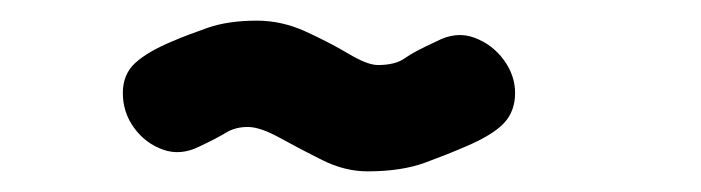

<svg xmlns="http://www.w3.org/2000/svg" viewBox="-20 -331 679 186"><path d="M336 -165Q314 -165 292 -176Q270 -187 251 -197.5Q232 -208 220 -208Q208 -208 199 -202.5Q190 -197 173 -189Q155 -180 138 -186Q121 -192 110 -207Q99 -222 99 -241Q99 -259 111 -270Q123 -281 147 -291Q161 -297 181 -304Q201 -311 229 -311Q253 -311 276 -300.5Q299 -290 317.5 -279Q336 -268 346 -268Q363 -268 372 -274.5Q381 -281 403 -291Q422 -301 439.5 -294.5Q457 -288 468 -273Q479 -258 479 -241Q479 -223 468 -211.5Q457 -200 431 -189Q415 -182 392 -173.5Q369 -165 336 -165Z"/></svg>

Font: Edu QLD Beginner
Style: Bold
Weight: 700
Designer: Tina and Corey Anderson
Foundry: Google for Education
Version: Version 1.003